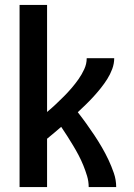

<svg xmlns="http://www.w3.org/2000/svg" viewBox="-20 -755 540 775"><path d="M59 0V-735H170V-303Q188 -318 204.5 -333.5Q221 -349 237.5 -365.5Q254 -382 269 -399.5Q284 -417 297 -435.5Q310 -454 320 -475.5Q330 -497 330 -520H441Q441 -498 433 -476.5Q425 -455 413 -436Q401 -417 387 -399.5Q373 -382 358 -365.5Q343 -349 327 -333.5Q311 -318 294 -302Q312 -279 328.5 -256Q345 -233 361 -209Q377 -185 391.5 -160Q406 -135 418 -109.5Q430 -84 439.5 -56.5Q449 -29 449 0H338Q338 -23 331.5 -44.5Q325 -66 316.5 -87Q308 -108 297.5 -128Q287 -148 275.5 -167Q264 -186 252 -205Q240 -224 227 -243Q213 -231 199 -219Q185 -207 170 -195V0Z"/></svg>

Font: Iosevka Curly
Style: Bold
Weight: 700
Monospace: yes
Designer: Belleve Invis
Foundry: Belleve Invis
Version: Version 22.1.2; ttfautohint (v1.8.4)